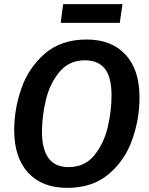

<svg xmlns="http://www.w3.org/2000/svg" viewBox="-20 -898 723 933"><path d="M658 -424Q658 -321 623 -220.5Q588 -120 509 -52.5Q430 15 306 15Q185 15 117 -58.5Q49 -132 49 -266Q49 -368 84 -468.5Q119 -569 198 -637.5Q277 -706 401 -706Q522 -706 590 -632.5Q658 -559 658 -424ZM184 -258Q184 -86 313 -86Q391 -86 437.5 -142.5Q484 -199 503 -278.5Q522 -358 522 -434Q522 -523 489.5 -564Q457 -605 393 -605Q316 -605 269 -548.5Q222 -492 203 -412.5Q184 -333 184 -258ZM275 -787 287 -878H575L562 -787Z"/></svg>

Font: FiraGO Medium
Style: Italic
Weight: 500
Italic angle: -8°
Designer: bBox Type GmbH
Foundry: bBox Type GmbH
Version: Version 1.001